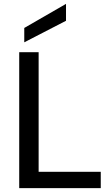

<svg xmlns="http://www.w3.org/2000/svg" viewBox="-20 -969 565 989"><path d="M320 -949V-862L105 -751V-825ZM179 -700V-84H499V0H79V-700Z"/></svg>

Font: Albert Sans Medium
Style: Regular
Weight: 500
Designer: Andreas Rasmussen
Foundry: a.Foundry
Version: Version 1.025